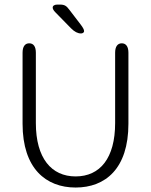

<svg xmlns="http://www.w3.org/2000/svg" viewBox="-20 -808 659 838"><path d="M333.5 -662C339.5 -662 347 -665 347 -672.5C347 -678.5 342 -688 332 -701L283 -765C270 -782.5 262 -788 241.5 -788H230C219 -788 210 -783.5 210 -775C210 -769.5 213.5 -762.5 221.5 -754.5L290 -684.5C305.5 -669 319.5 -662 333.5 -662ZM310 10.5C439.5 10.5 540.5 -71.5 540.5 -268V-578C540.5 -604.5 530 -619 511.5 -619C493 -619 482.5 -604.5 482.5 -578V-271C482.5 -117.5 416.5 -38 310 -38C204.5 -38 136.5 -117.5 136.5 -271V-578C136.5 -604.5 126.5 -619 107.5 -619C89 -619 78.5 -604.5 78.5 -578V-268C78.5 -71.5 181.5 10.5 310 10.5Z"/></svg>

Font: RTM Light Light
Style: Regular
Weight: 300
Designer: after Tyler Finck
Foundry: An Endless Supply
Version: Version 1.000;Glyphs 3.2.1 (3258)